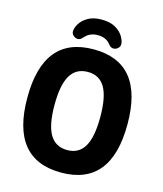

<svg xmlns="http://www.w3.org/2000/svg" viewBox="-128 -976 915 1078"><g transform="rotate(15 329.0 -436.5)"><path d="M329 8Q38 8 38 -350Q38 -708 329 -708Q620 -708 620 -350Q620 8 329 8ZM330 -123Q397 -123 429.5 -178Q462 -233 462 -350Q462 -467 429.5 -522Q397 -577 330 -577Q262 -577 229 -522Q196 -467 196 -350Q196 -233 229 -178Q262 -123 330 -123ZM226 -741Q213 -741 201 -751Q189 -761 189 -775Q189 -795 203.5 -819.5Q218 -844 249 -862.5Q280 -881 329 -881Q379 -881 410 -862.5Q441 -844 455.5 -819Q470 -794 470 -775Q470 -761 458.5 -751Q447 -741 433 -741Q417 -741 405 -757Q380 -791 330 -791Q284 -791 256 -759Q247 -749 240.5 -745Q234 -741 226 -741Z"/></g></svg>

Font: Asap Semi Condensed
Style: Bold
Weight: 700
Width: 4
Designer: Pablo Cosgaya
Foundry: Omnibus-Type
Version: Version 3.001; ttfautohint (v1.8.4.7-5d5b)